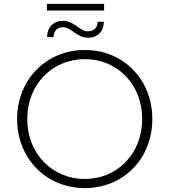

<svg xmlns="http://www.w3.org/2000/svg" viewBox="-20 -962 871 987"><path d="M416 5C614 5 763 -146 763 -350C763 -554 614 -705 416 -705C218 -705 68 -553 68 -350C68 -147 218 5 416 5ZM416 -42C248 -42 120 -173 120 -350C120 -527 248 -658 416 -658C584 -658 711 -527 711 -350C711 -173 584 -42 416 -42ZM433 -768C481 -768 513 -800 514 -850H482C481 -819 462 -801 431 -801C390 -801 361 -855 304 -855C255 -855 223 -823 222 -771H255C256 -803 274 -822 305 -822C346 -822 375 -768 433 -768ZM221 -908H515V-942H221Z"/></svg>

Font: Chess Sans Light
Style: Regular
Weight: 300
Designer: Wolf Bōese
Foundry: Wolf Bōese
Version: Version 7.223;Glyphs 3.3 (3306)